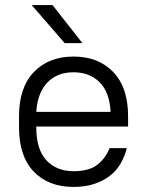

<svg xmlns="http://www.w3.org/2000/svg" viewBox="-20 -730 580 757"><path d="M270 7Q171 7 113 -53.5Q55 -114 55 -228V-272Q55 -385 113.5 -446Q172 -507 270 -507Q368 -507 426.5 -446Q485 -385 485 -272V-231H123V-228Q123 -141 163 -98Q203 -55 270 -55Q332 -55 364.5 -81Q397 -107 412 -146H480Q472 -114 456 -86Q440 -58 414 -37.5Q388 -17 352 -5Q316 7 270 7ZM270 -445Q205 -445 166.5 -404.5Q128 -364 123 -289H416Q412 -367 372.5 -406Q333 -445 270 -445ZM105 -710H187L305 -560H235Z"/></svg>

Font: Retni Sans
Style: Regular
Weight: 400
Designer: Vitaly Kuzmin
Foundry: ParaType Ltd.
Version: Version 1.00;March 2, 2019;FontCreator 11.5.0.2425 64-bit; t